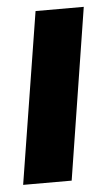

<svg xmlns="http://www.w3.org/2000/svg" viewBox="-45 -575 339 607"><g transform="rotate(-5 124.5 -272.0)"><path d="M158 0H4L91 -544H244Z"/></g></svg>

Font: Georama ExtraCondensed Thin
Style: Bold Italic
Weight: 700
Italic angle: -9°
Version: Version 1.001